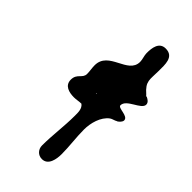

<svg xmlns="http://www.w3.org/2000/svg" viewBox="-195 -663 689 689"><g transform="rotate(45 149.5 -318.5)"><path d="M172 -21C204 -21 210 -59 210 -84C210 -124 204 -163 204 -203C204 -236 215 -277 242 -297C249 -302 259 -303 267 -308H268C274 -312 283 -320 283 -328C283 -350 235 -343 235 -357C235 -388 299 -399 299 -424C299 -435 289 -441 281 -445C277 -444 275 -448 273 -450C236 -482 245 -496 245 -541C245 -573 249 -616 206 -616C173 -616 169 -582 169 -556C169 -543 175 -530 175 -517C175 -454 68 -466 68 -393C68 -379 71 -366 71 -352C71 -328 44 -328 44 -296C44 -266 72 -259 97 -259C109 -259 120 -262 132 -262C147 -251 146 -231 146 -214C146 -161 138 -109 138 -56C138 -37 152 -21 172 -21ZM143 -327H146V-326L144 -325Z"/></g></svg>

Font: ChillLongCangKaiShu Medium
Style: Regular
Weight: 500
Version: Version 3.500;Glyphs 3.1.1 (3135)